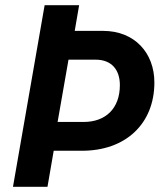

<svg xmlns="http://www.w3.org/2000/svg" viewBox="-20 -720 625 740"><path d="M30 0H163L187 -139H294C464 -138 575 -243 575 -402C575 -516 499 -601 377 -601H268L285 -700H152ZM202 -250 244 -490H349C410 -490 442 -451 442 -392C442 -301 386 -250 303 -250Z"/></svg>

Font: Fixel Text 20240404 SemiBold
Style: Italic
Weight: 600
Width: 4
Italic angle: -10°
Designer: AlfaBravo + MacPaw
Foundry: Kyrylo Tkachov, Marchela Mozhyna, Serhii Makarenko, Maria Weinstein, Zakhar Kryvoshyya
Version: Version 1.211;Glyphs 3.2 (3225)